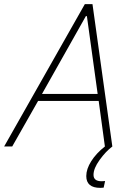

<svg xmlns="http://www.w3.org/2000/svg" viewBox="-39 -708 650 928"><path d="M413 137Q413 168 452 168L469 167L462 199Q455 200 446 200Q378 200 378 143Q378 109 402 71Q426 33 468 0L438 -220H145L20 0H-19L371 -688H408L504 0Q472 24 442.5 65Q413 106 413 137ZM164 -254H433L381 -630H376Z"/></svg>

Font: Saira Semi Condensed Thin
Style: Italic
Weight: 100
Width: 4
Italic angle: -12°
Designer: Hector Gatti with collaboration of the Omnibus-Type team
Foundry: Omnibus-Type
Version: Version 1.001; ttfautohint (v1.8)